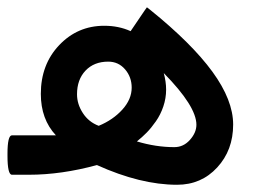

<svg xmlns="http://www.w3.org/2000/svg" viewBox="-35 -476 694 523"><path d="M-2.4 -107.4H117.2Q76.2 -151.4 76.2 -220.2Q76.2 -300.3 126.2 -353Q176.3 -405.8 249 -405.8Q288.6 -405.8 320.8 -391.1L358.9 -447.3L365.2 -456.1L373.5 -449.7Q487.3 -357.9 543.7 -280.5Q600.1 -203.1 600.1 -136.7Q600.1 -66.9 556.6 -19.8Q513.2 27.3 447.3 27.3Q347.7 27.3 229 -26.4Q132.3 0 43.9 0H-2.4Q-14.6 0 -14.6 -51.8V-57.1Q-14.6 -107.4 -2.4 -107.4ZM233.9 -133.3Q272.9 -149.4 298.3 -177.5Q323.7 -205.6 323.7 -237.3Q323.7 -266.1 305.7 -287.1Q287.6 -308.1 259.8 -308.1Q221.2 -308.1 198 -283.7Q174.8 -259.3 174.8 -219.2Q174.8 -192.4 190.7 -168Q206.5 -143.6 233.9 -133.3ZM411.1 -276.9Q417.5 -253.4 417.5 -231.9Q417.5 -208.5 409.9 -186Q402.3 -163.6 389.6 -145.5Q377 -127.4 364.5 -114.7Q352.1 -102.1 337.9 -90.8Q389.6 -75.2 439.9 -75.2Q464.8 -75.2 482.4 -95Q500 -114.7 500 -136.2Q500 -186.5 411.1 -276.9Z"/></svg>

Font: Shabnam Medium FD-WOL
Style: Medium-FD-WOL
Weight: 500
Foundry: DejaVu fonts team - Redesigned by Saber Rastikerdar - Based on Vazir font
Version: Version 5.0.1